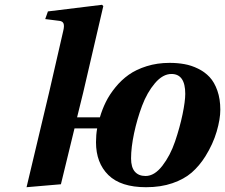

<svg xmlns="http://www.w3.org/2000/svg" viewBox="-20 -762 931 794"><path d="M522 -106.9Q522 -70.3 537.6 -52.2Q553.2 -34.2 582 -34.2Q618.7 -34.2 651.4 -76.4Q684.1 -118.7 703.9 -176.8Q723.6 -234.9 734.9 -289.1Q746.1 -343.3 746.1 -374Q746.1 -456.1 689 -456.1Q653.3 -456.1 620.8 -418Q588.4 -379.9 567.6 -324.7Q546.9 -269.5 534.4 -210.7Q522 -151.9 522 -106.9ZM89.8 12.2 183.1 -379.9 241.2 -632.8Q246.6 -654.3 242.9 -664.3Q239.3 -674.3 225.1 -675.8L167 -683.1L178.2 -714.8L401.9 -742.2L407.2 -736.8L324.2 -379.9L298.8 -276.9H393.1Q402.8 -310.1 417.7 -340.3Q432.6 -370.6 457.3 -400.9Q481.9 -431.2 512.5 -452.9Q543 -474.6 586.7 -488.3Q630.4 -502 681.2 -502Q713.9 -502 742.7 -496.8Q771.5 -491.7 799.3 -478Q827.1 -464.4 846.9 -443.1Q866.7 -421.9 878.9 -387.2Q891.1 -352.5 891.1 -308.1Q891.1 -269.5 876 -217.8Q860.8 -166 829.1 -115.2Q804.2 -75.7 772.7 -48.3Q741.2 -21 693.1 -4.4Q645 12.2 584 12.2Q479.5 12.2 428.2 -38.1Q377 -88.4 377 -173.8Q377 -204.6 381.8 -231H288.1L231.9 0Z"/></svg>

Font: Linguistics Pro
Style: Bold Italic
Weight: 700
Italic angle: -12°
Designer: Stefan Peev, Context Ltd
Foundry: Stefan Peev, Context Ltd
Version: Version 001.000